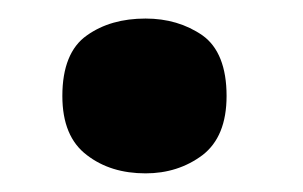

<svg xmlns="http://www.w3.org/2000/svg" viewBox="-20 -455 325 206"><path d="M46.9 -352.1C46.9 -322.8 55.7 -301.8 73.2 -288.6C90.3 -275.4 111.3 -269 136.2 -269C159.2 -269 179.7 -275.4 197.3 -288.6C214.4 -301.8 223.1 -322.8 223.1 -352.1C223.1 -382.8 214.4 -404.8 197.3 -417C179.7 -429.2 159.2 -435.1 136.2 -435.1C111.3 -435.1 90.3 -429.2 73.2 -417C55.7 -404.8 46.9 -382.8 46.9 -352.1Z"/></svg>

Font: Avrile Sans
Style: Bold
Weight: 700
Designer: Monotype Design Team, Google (font), Stefan Peev (BGR Cyrillic), Cristiano Sobral (main changes)
Foundry: The Avrile Sans Project Authors
Version: Version 3.110